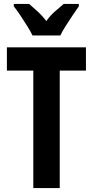

<svg xmlns="http://www.w3.org/2000/svg" viewBox="-20 -954 471 974"><path d="M283 0H149V-596H15V-714H416V-596H283ZM145 -774Q136 -793 119 -820.5Q102 -848 83.5 -875.5Q65 -903 50 -922V-934H128Q144 -920 169 -897.5Q194 -875 215 -847Q236 -877 260 -897Q284 -917 303 -934H380V-922Q366 -902 348 -875.5Q330 -849 313 -822Q296 -795 286 -774Z"/></svg>

Font: Noto Sans Gujarati UI ExtraCondensed
Style: Bold
Weight: 700
Width: 2
Designer: Jelle Bosma - Monotype Design Team, Universal Thirst
Foundry: Monotype Imaging Inc.
Version: Version 2.106; ttfautohint (v1.8.4.7-5d5b)